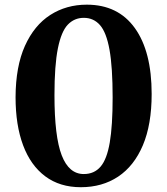

<svg xmlns="http://www.w3.org/2000/svg" viewBox="-20 -772 698 802"><path d="M317.5 10Q230 10 169 -35.5Q108 -81 76.5 -165.2Q45 -249.5 45 -366Q45.5 -494.5 84.2 -580.5Q123 -666.5 190 -709.5Q257 -752.5 342.5 -752.5Q473 -752.5 543.2 -654.8Q613.5 -557 613.5 -379.5Q613.5 -252 576.8 -165.2Q540 -78.5 473.5 -34.2Q407 10 317.5 10ZM330 -45Q373.5 -45 400 -75.8Q426.5 -106.5 438.5 -176.8Q450.5 -247 450.5 -364.5Q450.5 -491 437.5 -563.8Q424.5 -636.5 397.8 -667Q371 -697.5 330 -697.5Q290.5 -697.5 263.2 -669Q236 -640.5 221.8 -570Q207.5 -499.5 207.5 -374.5Q207.5 -201.5 237.8 -123.2Q268 -45 330 -45Z"/></svg>

Font: Merriweather Text Regular
Style: Bold
Weight: 700
Designer: Eben Sorkin
Foundry: Eben Sorkin
Version: Version 2.100; ttfautohint (v1.7.19-72a1) -l 8 -r 50 -G 200 